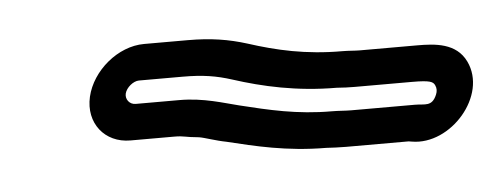

<svg xmlns="http://www.w3.org/2000/svg" viewBox="-28 -431 686 267"><g transform="rotate(-5 315.0 -297.5)"><path d="M431.4 -266C382.6 -266 343.5 -275.6 303.5 -285.4C282.8 -290.4 255.3 -300 221.3 -300H160.3C151.7 -300 146 -307.7 147.8 -315.5C149.8 -323.9 159.9 -332 167.6 -332H228.6C256.9 -332 275.6 -328.9 297.2 -322C337.8 -308.9 385.2 -298.1 440.8 -298C449.9 -297.3 457.7 -297 465.6 -297H545.6C571.6 -297 575.1 -294.5 577.5 -289.5C579.6 -285.1 579.3 -280.8 577.5 -276.5C570.6 -259.9 561.1 -265 547.2 -265H458.2C449.6 -265 440.7 -266 431.4 -266ZM453.3 -348C401.8 -348 361.6 -357.4 322.5 -370C297.2 -377.9 272.5 -382 240.2 -382H179.2C142.5 -382 106.1 -351.2 97.8 -315.5C89.5 -279.2 112.8 -250 148.7 -250H209.7C223.7 -250 224 -247.9 244 -246.1C251.8 -244.9 266.8 -239.3 281.7 -236.5C319.9 -227.2 363.8 -216.2 419 -216C426.7 -215.5 437.9 -215 446.6 -215H533.9L538.3 -214.3C592.1 -205 648.6 -269.4 624.9 -318.5C611.9 -345.4 582.3 -347 557.1 -347H477.1C470.1 -347 461.8 -348 453.3 -348Z"/></g></svg>

Font: HoneyBee
Style: StrIt
Weight: 700
Foundry: Cannot Into Space Fonts
Version: Version 0.89